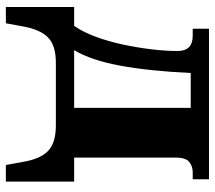

<svg xmlns="http://www.w3.org/2000/svg" viewBox="-60 -516 751 672"><g transform="rotate(90 316.0 -180.5)"><path d="M5 175V-64H71Q92 -94 108.5 -138Q125 -182 136 -233Q147 -284 153 -334Q159 -384 159 -426Q159 -479 106 -479H81V-536H608V-479H583Q562 -479 547 -466.5Q532 -454 532 -420V-64H616V175H558L547 115Q537 54 508.5 27Q480 0 420 0H200Q140 0 112 27Q84 54 73 115L62 175ZM156 -64H358V-472H236Q229 -325 210 -223.5Q191 -122 156 -64Z"/></g></svg>

Font: Noto Serif ExtraBold
Style: Regular
Weight: 800
Designer: Monotype Design Team
Foundry: Monotype Imaging Inc.
Version: Version 2.014